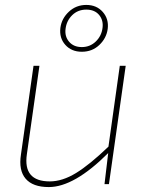

<svg xmlns="http://www.w3.org/2000/svg" viewBox="-20 -747 596 779"><path d="M225 -634Q230 -672 259.5 -699.5Q289 -727 330 -727Q372 -727 397 -698.5Q422 -670 417 -630Q412 -592 383 -564.5Q354 -537 312 -537Q270 -537 245 -565Q220 -593 225 -634ZM246 -630Q242 -599 260.5 -577.5Q279 -556 312 -556Q345 -556 368.5 -578.5Q392 -601 396 -634Q400 -665 382 -686.5Q364 -708 330 -708Q296 -708 273 -685.5Q250 -663 246 -630ZM490 -480 422 0H404L419 -126Q281 12 178 12Q113 12 84 -22Q55 -56 65 -120L116 -480H140L89 -121Q73 -11 182 -11Q233 -11 288.5 -45Q344 -79 420 -152L466 -480Z"/></svg>

Font: Exo 2.0 Thin
Style: Italic
Weight: 250
Italic angle: -8°
Designer: Natanael Gama
Version: Version 1.001;PS 001.001;hotconv 1.0.70;makeotf.lib2.5.58329